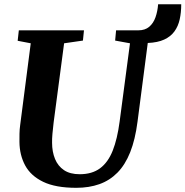

<svg xmlns="http://www.w3.org/2000/svg" viewBox="-20 -888 886 918"><path d="M344.5 10Q245.5 10 186.2 -18.8Q127 -47.5 100.2 -97.2Q73.5 -147 73 -209.5Q73 -228.5 73.2 -248.8Q73.5 -269 76.5 -290.5L127 -681L64.5 -693L70 -743H381.5L376.5 -694L286.5 -681L236.5 -303Q233 -274.5 230.8 -249Q228.5 -223.5 229 -205.5Q229 -162.5 243 -128.2Q257 -94 286 -74.5Q315 -55 361 -55Q420 -55 458.2 -83.2Q496.5 -111.5 518.8 -167.5Q541 -223.5 552 -307L601.5 -681L530.5 -694L535 -743H641.5Q673.5 -743 693.5 -760Q713.5 -777 723.5 -805.5Q733.5 -834 736 -867.5H846.5Q846.5 -828.5 839.2 -795.5Q832 -762.5 814 -737.8Q796 -713 765 -698.8Q734 -684.5 686.5 -682.5L637.5 -306Q626.5 -220.5 602.5 -160.2Q578.5 -100 541.5 -62.5Q504.5 -25 455.2 -7.5Q406 10 344.5 10Z"/></svg>

Font: Merriweather 24pt ExtraBold
Style: Italic
Weight: 800
Italic angle: -7.8°
Version: Version 2.101